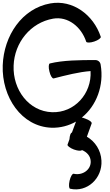

<svg xmlns="http://www.w3.org/2000/svg" viewBox="-20 -881 806 1410"><path d="M720 -611C666 -773 514 -885 350 -856C141 -819 8 -619 0 -401C-8 -168 138 49 358 57C424 59 485 42 538 12L508 93C499 93 492 114 490 142L476 181C473 190 494 206 523 217C551 227 576 229 582 221C618 236 644 264 646 302C650 365 586 410 521 395C511 393 498 416 491 446C484 477 486 503 495 505C619 534 733 429 725 298C721 223 679 158 618 123L653 26C657 16 635 0 606 -10C597 -14 588 -16 581 -18C687 -103 746 -252 719 -407C716 -426 700 -440 680 -440C568 -440 443 -439 346 -415C337 -413 335 -386 343 -356C350 -325 364 -303 374 -305C463 -328 561 -353 645 -359C655 -193 526 -51 362 -57C192 -63 73 -222 80 -399C86 -568 204 -715 370 -744C479 -763 577 -684 613 -575C616 -566 642 -566 672 -576C702 -586 723 -602 720 -611Z"/></svg>

Font: Nupuram SemiBold
Style: Regular
Weight: 600
Designer: Santhosh Thottingal (santhosh.thottingal@gmail.com)
Foundry: SMC
Version: Version 1.000